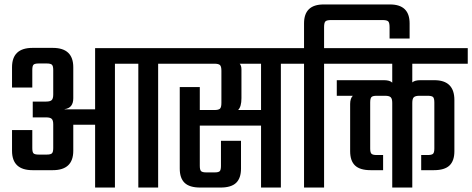

<svg xmlns="http://www.w3.org/2000/svg" viewBox="-20 -842 2120 862"><path d="M762 -626V-556H690V0H601V-556H496V0H407V-282H309V-165Q309 -78 217 -78H126Q34 -78 34 -165V-258H125V-177Q125 -159 130.5 -153.5Q136 -148 154 -148H190Q207 -148 213 -153.5Q219 -159 219 -177V-284Q219 -302 212 -308.5Q205 -315 187 -315H127V-386H187Q205 -386 212 -392.5Q219 -399 219 -418V-528Q219 -546 213 -551.5Q207 -557 190 -557H154Q136 -557 130.5 -551.5Q125 -546 125 -528V-449H34V-540Q34 -627 126 -627H217Q309 -627 309 -540V-401Q309 -357 270 -352V-351H407V-626Z M1313 -626V-556H1241V0H1152V-278H877V-97Q877 -79 883 -73.5Q889 -68 906 -68H944Q961 -68 966.5 -73.5Q972 -79 972 -97V-210H1062V-85Q1062 -42 1040 -21Q1018 0 970 0H879Q831 0 809 -21Q787 -42 787 -85V-451H877V-348H942Q961 -348 967.5 -354Q974 -360 974 -380V-524Q974 -544 967.5 -550Q961 -556 942 -556H723V-626ZM1152 -348V-556H1056Q1064 -548 1064 -530V-401Q1064 -363 1049 -348Z M1731 -822Q1819 -822 1819 -737V-669H1729V-720Q1729 -740 1723 -746Q1717 -752 1697 -752H1467Q1447 -752 1441 -746Q1435 -740 1435 -720V-626H1507V-556H1435V0H1345V-556H1273V-626H1345V-737Q1345 -822 1433 -822Z M2080 -556H1831V-472Q1842 -482 1867 -482H1930Q2020 -482 2020 -393V-163Q2020 -120 1998 -99Q1976 -78 1928 -78H1871V-146H1900Q1918 -146 1924 -151.5Q1930 -157 1930 -175V-382Q1930 -401 1924 -406.5Q1918 -412 1900 -412H1863Q1845 -412 1838 -405.5Q1831 -399 1831 -380V0H1741V-380Q1741 -399 1734 -405.5Q1727 -412 1709 -412H1671Q1653 -412 1647.5 -406Q1642 -400 1642 -382V-175Q1642 -157 1648 -151.5Q1654 -146 1671 -146H1700V-78H1644Q1596 -78 1574 -99Q1552 -120 1552 -163V-375Q1552 -400 1564 -412H1492V-482H1704Q1730 -482 1741 -471V-556H1467V-626H2080Z"/></svg>

Font: Teko Regular
Style: Regular
Weight: 400
Designer: Manushi Parikh, Jonny Pinhorn
Foundry: Indian Type Foundry
Version: Version 1.105;PS 1.0;hotconv 1.0.78;makeotf.lib2.5.61930; tt